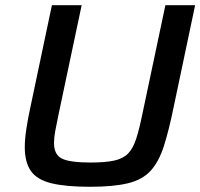

<svg xmlns="http://www.w3.org/2000/svg" viewBox="-20 -708 768 736"><path d="M325 8Q232 8 177 -5.5Q122 -19 98.5 -52.5Q75 -86 75 -144Q75 -174 81 -214Q87 -254 98 -304L179 -688H293L205 -272Q197 -234 192 -207Q187 -180 187 -160Q187 -115 217.5 -100Q248 -85 327 -85Q384 -85 418 -92.5Q452 -100 471 -119.5Q490 -139 502 -176Q514 -213 526 -272L614 -688H728L647 -304Q628 -210 608.5 -149Q589 -88 557.5 -53.5Q526 -19 470.5 -5.5Q415 8 325 8Z"/></svg>

Font: Saira Medium
Style: Italic
Weight: 500
Italic angle: -12°
Designer: Hector Gatti with collaboration of the Omnibus-Type team
Foundry: Omnibus-Type
Version: Version 1.100; ttfautohint (v1.8.3)